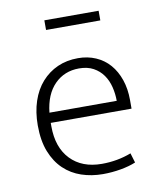

<svg xmlns="http://www.w3.org/2000/svg" viewBox="-77 -714 657 784"><g transform="rotate(-10 252.0 -322.0)"><path d="M448 -235H113V-221Q113 -133 160.5 -83.5Q208 -34 290 -34Q355 -34 412 -56L424 -16Q398 -5 361.5 1.5Q325 8 287 8Q240 8 198.5 -6Q157 -20 126 -49.5Q95 -79 77 -124.5Q59 -170 59 -234Q59 -289 74 -334Q89 -379 117 -410.5Q145 -442 183 -459Q221 -476 268 -476Q308 -476 341.5 -461.5Q375 -447 398.5 -420Q422 -393 435 -355Q448 -317 448 -271ZM394 -277Q394 -306 387 -334.5Q380 -363 364.5 -385Q349 -407 324.5 -420.5Q300 -434 265 -434Q204 -434 163.5 -393Q123 -352 115 -277ZM385 -652V-612H160V-652Z"/></g></svg>

Font: Ek Mukta ExtraLight
Style: Regular
Weight: 275
Designer: Girish Dalvi and Yashodeep Gholap
Foundry: Ek Type
Version: Version 2.538;PS 1.002;hotconv 16.6.51;makeotf.lib2.5.65220;